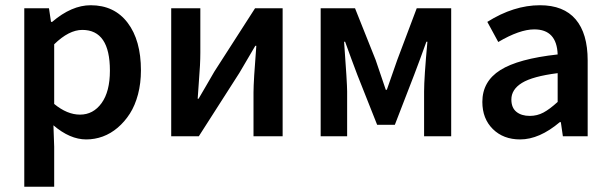

<svg xmlns="http://www.w3.org/2000/svg" viewBox="-20 -523 2340 737"><path d="M73.2 193.8V-491.2H168L175.8 -439H180.2Q254.9 -502.9 328.1 -502.9Q418.9 -502.9 470 -435.5Q521 -368.2 521 -252.9Q521 -203.6 509.8 -160.9Q498.5 -118.2 478.5 -86.9Q458.5 -55.7 431.9 -33Q405.3 -10.3 374.5 1Q343.8 12.2 311 12.2Q248.5 12.2 185.1 -42L188 40V193.8ZM287.1 -83Q337.9 -83 369.9 -127.2Q401.9 -171.4 401.9 -252Q401.9 -408.2 295.9 -408.2Q244.6 -408.2 188 -353V-124Q237.8 -83 287.1 -83Z M637.2 0V-491.2H749V-321.8Q749 -298.8 747.6 -271Q746.1 -243.2 742.9 -202.4Q739.7 -161.6 738.8 -144H742.2Q748.5 -155.3 771.2 -193.6Q793.9 -231.9 802.7 -248L959 -491.2H1064.9V0H953.1V-168.9Q953.1 -210.9 963.9 -347.2H960Q940.4 -313 898.9 -243.2L743.2 0Z M1210.9 0V-491.2H1342.8L1421.9 -293Q1449.7 -211.9 1460.9 -178.2H1464.8Q1501 -280.3 1504.9 -293L1579.6 -491.2H1711.9V0H1607.9V-171.9Q1607.9 -224.6 1620.6 -362.8H1616.7Q1608.4 -339.4 1591.6 -293.9Q1574.7 -248.5 1569.8 -235.8L1495.6 -43.9H1427.7L1351.6 -235.8Q1345.7 -251.5 1329.1 -295.9Q1312.5 -340.3 1304.7 -362.8H1300.8Q1312.5 -203.1 1312.5 -171.9V0Z M1976.6 12.2Q1912.1 12.2 1871.8 -27.6Q1831.5 -67.4 1831.5 -131.8Q1831.5 -210.4 1900.4 -253.9Q1969.2 -297.4 2120.6 -314Q2117.2 -410.2 2030.8 -410.2Q1974.6 -410.2 1892.6 -361.8L1850.6 -439Q1952.1 -502.9 2052.7 -502.9Q2143.6 -502.9 2189.7 -448.7Q2235.8 -394.5 2235.8 -291V0H2140.6L2132.8 -54.2H2128.9Q2050.3 12.2 1976.6 12.2ZM2013.7 -78.1Q2042 -78.1 2066.2 -91.1Q2090.3 -104 2120.6 -131.8V-242.2Q2024.4 -230 1983.6 -204.8Q1942.9 -179.7 1942.9 -141.1Q1942.9 -109.4 1962.2 -93.8Q1981.4 -78.1 2013.7 -78.1Z"/></svg>

Font: Toshiba Sans Medium
Style: Regular
Weight: 500
Designer: Paul D. Hunt
Foundry: Toshiba Corporation
Version: Version 2.020;PS 2.0;hotconv 1.0.86;makeotf.lib2.5.63406